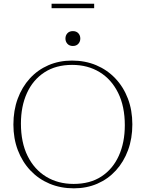

<svg xmlns="http://www.w3.org/2000/svg" viewBox="-20 -1016 794 1046"><path d="M372 -686Q444 -686 504 -660.8Q564 -635.5 608.2 -589Q652.5 -542.5 676.8 -478.8Q701 -415 701 -338.5Q701 -261.5 677.5 -197.8Q654 -134 611.2 -87.2Q568.5 -40.5 510.2 -15.2Q452 10 382.5 10Q310.5 10 250.2 -15.2Q190 -40.5 145.8 -87.2Q101.5 -134 77.2 -197.8Q53 -261.5 53 -337.5Q53 -414.5 76.5 -478.2Q100 -542 142.8 -588.8Q185.5 -635.5 244 -660.8Q302.5 -686 372 -686ZM381 -14Q470.5 -14 532.5 -54.5Q594.5 -95 627.2 -167.2Q660 -239.5 660 -333.5Q660 -436.5 623.5 -510.2Q587 -584 522.5 -623.2Q458 -662.5 373 -662.5Q284.5 -662.5 222 -621.8Q159.5 -581 126.8 -509Q94 -437 94 -343Q94 -239.5 130.5 -166Q167 -92.5 231.8 -53.2Q296.5 -14 381 -14ZM377 -765.5Q358 -765.5 347.2 -777.5Q336.5 -789.5 336.5 -806Q336.5 -823 347.2 -834.8Q358 -846.5 377 -846.5Q396 -846.5 406.8 -834.8Q417.5 -823 417.5 -806Q417.5 -789.5 406.8 -777.5Q396 -765.5 377 -765.5ZM261 -971.5V-995.5H493V-971.5Z"/></svg>

Font: Newsreader 16pt 16pt ExtraLight
Style: Regular
Weight: 250
Version: Version 1.003